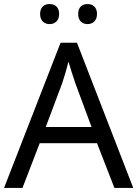

<svg xmlns="http://www.w3.org/2000/svg" viewBox="-20 -928 679 948"><path d="M178 -859C178 -825 199 -809 225 -809C250 -809 272 -825 272 -859C272 -894 250 -908 225 -908C199 -908 178 -894 178 -859ZM366 -859C366 -825 387 -809 412 -809C437 -809 459 -825 459 -859C459 -894 437 -908 412 -908C387 -908 366 -894 366 -859ZM545 0H638L360 -717H279L0 0H91L176 -221H459ZM352 -517 432 -301H206L287 -517C295 -540 308 -583 318 -624C325 -599 346 -533 352 -517Z"/></svg>

Font: Noto Sans Osage
Style: Regular
Weight: 400
Designer: Monotype Design Team
Foundry: Monotype Imaging Inc.
Version: Version 2.002